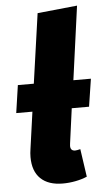

<svg xmlns="http://www.w3.org/2000/svg" viewBox="-55 -797 464 851"><g transform="rotate(-5 177.0 -371.0)"><path d="M237 -155Q236 -151 236 -144Q236 -122 257 -122Q264 -122 280 -126L298 -2Q275 8 246.5 13.5Q218 19 190 19Q126 19 91.5 -14Q57 -47 57 -110Q57 -127 60 -146L83 -310H11L29 -433H100L144 -743L321 -761L276 -433H354L335 -310H258Z"/></g></svg>

Font: Trujillo ExtraBold
Style: Italic
Weight: 800
Italic angle: -8°
Designer: Fira Sans original fonts by bBox Type GmbH, Carrois Corporate GbR, & Edenspiekermann AG / Changes by Cristiano Sobral
Foundry: Fira Sans original fonts by bBox Type GmbH, Carrois Corporate GbR, & Edenspiekermann AG / Changes by Cristiano Sobral
Version: Version 4.301;July 28, 2020;FontCreator 13.0.0.2655 64-bit